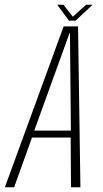

<svg xmlns="http://www.w3.org/2000/svg" viewBox="-50 -787 434 807"><path d="M-29.5 0H9.5L84.5 -209H247L248.5 0H288L278 -676H217.5ZM94 -238 242.5 -648.5H244L248 -238ZM240 -700H267.5L339 -767H312L256 -717L217 -767H190.5Z"/></svg>

Font: Anybody Condensed ExtraLight
Style: Italic
Weight: 250
Width: 3
Italic angle: -10°
Version: Version 1.113;gftools[0.9.25]